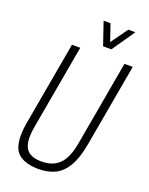

<svg xmlns="http://www.w3.org/2000/svg" viewBox="-161 -951 811 1045"><g transform="rotate(20 244.0 -428.0)"><path d="M196 12Q125 12 84 -17.5Q43 -47 43 -128Q43 -145 45 -165Q47 -185 51 -207L136 -686H184L97 -195Q94 -179 92.5 -164Q91 -149 91 -136Q91 -81 117 -56.5Q143 -32 196 -32Q262 -32 300 -70Q338 -108 353 -195L440 -686H488L403 -207Q388 -122 359 -74Q330 -26 289 -7Q248 12 196 12ZM437 -868 346 -736H298L253 -868H293L334 -748H310L396 -868Z"/></g></svg>

Font: Archivo ExtraCondensed Thin
Style: Italic
Weight: 250
Width: 2
Italic angle: -10°
Designer: Hector Gatti
Foundry: Omnibus-Type
Version: Version 2.001